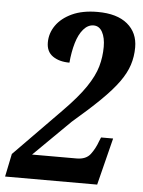

<svg xmlns="http://www.w3.org/2000/svg" viewBox="-60 -766 603 808"><g transform="rotate(5 241.0 -362.0)"><path d="M-8 0 12 -97 209 -298Q271 -361 303 -408.5Q335 -456 346.5 -496.5Q358 -537 358 -580Q358 -618 345 -642Q332 -666 308 -666Q284 -666 265 -644Q246 -622 235 -584.5Q224 -547 220 -501Q177 -501 149.5 -520Q122 -539 122 -578Q122 -617 145 -650Q168 -683 212 -703.5Q256 -724 320 -724Q402 -724 446 -687.5Q490 -651 490 -589Q490 -550 478.5 -514.5Q467 -479 440 -441.5Q413 -404 366.5 -358.5Q320 -313 251 -254L97 -102H285Q325 -102 343.5 -126.5Q362 -151 373 -182L380 -199H431L381 0Z"/></g></svg>

Font: Noto Serif ExtraCondensed
Style: Bold Italic
Weight: 700
Width: 2
Italic angle: -12°
Designer: Monotype Design Team
Foundry: Monotype Imaging Inc.
Version: Version 2.013; ttfautohint (v1.8.4.7-5d5b)